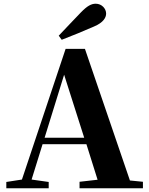

<svg xmlns="http://www.w3.org/2000/svg" viewBox="-20 -1013 801 1033"><path d="M296 -821 312 -799C370 -821 427 -845 485 -870C538 -892 551 -920 551 -940C551 -966 528 -993 495 -993C471 -993 449 -981 415 -946C378 -908 337 -864 296 -821ZM325 -611 433 -272H220ZM408 0H749V-35L679 -42L437 -750H333L98 -47L14 -34V0H242V-34L150 -47L209 -237H445L505 -46L408 -35Z"/></svg>

Font: Source Han Serif KR Heavy
Style: Regular
Weight: 900
Designer: Ryoko NISHIZUKA 西塚涼子 (kana & ideographs); Frank Grießhammer (Latin, Greek & Cyrillic); Wenlong ZHANG 张文龙 (bopomofo); San
Foundry: Adobe
Version: Version 2.001;hotconv 1.1.0;makeotfexe 2.6.0